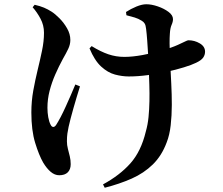

<svg xmlns="http://www.w3.org/2000/svg" viewBox="-20 -798 1040 894"><path d="M132 -764.2 141.4 -775.8Q166.6 -770 184.8 -762.4Q202.9 -754.8 220.6 -743.4Q236.2 -733.5 256.7 -713Q277.2 -692.5 292.3 -666.1Q307.5 -639.8 307.5 -611.8Q307.5 -590.9 297.8 -570.7Q288.2 -550.4 272.6 -523.3Q254.1 -489.4 237.6 -451.8Q221.1 -414.3 211 -375.2Q200.9 -336.1 200.9 -296.2Q200.9 -273.2 204.7 -252.1Q208.6 -230.9 215.4 -217.8Q220.6 -207.2 227.6 -206.9Q234.6 -206.5 241.3 -216.3Q250.7 -230.7 262.3 -252.8Q273.9 -274.9 285.9 -301.5Q297.9 -328.2 309.6 -354.7Q321.3 -381.3 330.8 -404.7L352.4 -395.8Q344.6 -371.8 337.1 -346Q329.6 -320.2 322.1 -294.7Q314.6 -269.1 309 -246.8Q303.5 -224.5 299.5 -207.7Q295.9 -191.4 293.8 -176.3Q291.6 -161.2 291.6 -139.9Q291.6 -122.3 296.2 -104.8Q300.8 -87.3 305 -69.9Q309.2 -52.5 309.2 -33.6Q309.2 -9.3 295.6 4.4Q281.9 18 255.9 18Q234.9 18 216.2 2.2Q197.5 -13.6 181 -41.1Q161.4 -75.3 143.7 -133Q126 -190.8 126 -274.3Q126 -326.9 135 -376.6Q144.1 -426.2 155.4 -472.7Q166.7 -519.1 175.7 -562.4Q184.8 -605.6 184.8 -645.6Q184.8 -680.8 168.5 -711.1Q152.3 -741.4 132 -764.2ZM396.8 -572.8 406.7 -583.3Q448.5 -557.5 484.3 -545.3Q520.2 -533.1 558.8 -533.1Q596.1 -533.1 643 -541.6Q690 -550 734.8 -563.1Q779.6 -576.1 808.3 -589.1Q833.4 -600.3 843.1 -605.4Q852.8 -610.5 857.6 -610.5Q885.8 -610.5 910.3 -596Q934.8 -581.5 934.8 -557.4Q934.8 -542.3 926 -529.7Q917.2 -517.1 892.8 -505.6Q872.3 -495.6 836.6 -484.6Q801 -473.6 757.2 -463.9Q713.4 -454.3 667.7 -448.2Q621.9 -442 579.9 -442Q548.7 -442 515.3 -450.9Q481.9 -459.8 451 -488.1Q420.2 -516.4 396.8 -572.8ZM568.7 -727 566.7 -742.2Q589.5 -756.9 615.4 -767.6Q641.4 -778.2 661.2 -778.2Q685.5 -778.2 714.5 -768.3Q743.5 -758.4 764.5 -742.8Q785.5 -727.2 785.5 -708.9Q785.5 -696.4 778.9 -681.9Q772.4 -667.4 770.9 -641.1Q769.5 -622.7 769.6 -596.6Q769.7 -570.6 770.9 -544.4Q772 -518.2 773 -497Q775 -456.1 777.5 -407.5Q780 -359 780 -309.5Q779.9 -260 774.8 -214.9Q769.8 -169.8 756.3 -135.4Q733.3 -73.2 691.7 -32.4Q650.1 8.3 593.3 33.5Q536.5 58.7 467.6 76.2L459.7 60.5Q537.3 18.5 587.1 -37.3Q636.9 -93.2 659.1 -186.1Q668.1 -217.4 671.6 -253.1Q675.1 -288.7 675.8 -326.7Q676.6 -364.6 675.3 -403Q674.1 -441.4 672.8 -477.7Q671.8 -508.9 669.8 -543.4Q667.8 -577.8 665.4 -609.8Q663.1 -641.8 660.3 -663.3Q658.6 -680.1 653.5 -688.5Q648.3 -696.9 639.3 -701.8Q624.6 -711.1 607.1 -716.5Q589.5 -721.9 568.7 -727Z"/></svg>

Font: Noto Serif JP
Style: Regular
Weight: 200
Designer: Ryoko NISHIZUKA 西塚涼子 (kana & ideographs); Frank Grießhammer (Latin, Greek & Cyrillic); Wenlong ZHANG 张文龙 (bopomofo); San
Foundry: Adobe
Version: Version 2.001;hotconv 1.1.0;makeotfexe 2.6.0